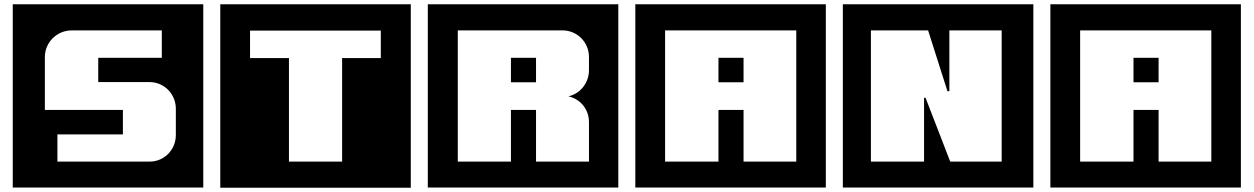

<svg xmlns="http://www.w3.org/2000/svg" viewBox="-20 -760 5896 903"><path d="M936 122V-740H40V122ZM807 -125C807 -56 753 0 684 0H250V-128H558V-243H191V-492C191 -561 248 -617 317 -617H741V-488H442V-374H683C752 -374 807 -318 807 -249Z M1912 123V-740H1016V123ZM1771 -487H1589V0H1339V-487H1156V-616H1771Z M2888 122V-740H1992V122ZM2750 0H2501V-243H2383V0H2133V-617H2626C2695 -617 2750 -561 2750 -492V-430C2750 -370 2709 -319 2653 -307C2709 -295 2750 -246 2750 -186ZM2501 -373V-488H2383V-373Z M3864 122V-740H2968V122ZM3725 0H3477V-243H3359V0H3108V-617H3725ZM3477 -373V-488H3359V-373Z M4840 122V-740H3944V122ZM4691 0H4449L4333 -300H4326V0H4076V-617H4345L4436 -331H4445V-617H4691Z M5816 122V-740H4920V122ZM5677 0H5429V-243H5311V0H5060V-617H5677ZM5429 -373V-488H5311V-373Z"/></svg>

Font: Takraf VEB
Style: Regular
Weight: 400
Designer: Jan Sonntag
Foundry: Jan Sonntag | S FONTS | www.sonntag.nl
Version: Version 2.001